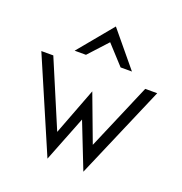

<svg xmlns="http://www.w3.org/2000/svg" viewBox="-153 -1002 1085 1146"><g transform="rotate(20 389.5 -429.5)"><path d="M206 -650H278L388 -770L498 -650H570L388 -870ZM388 -458 274 -159 96 -580H20L274 11L388 -279L502 11L756 -580H680L500 -159Z"/></g></svg>

Font: Charger
Style: Regular
Weight: 400
Designer: Jasper
Foundry: Cannot Into Space Fonts
Version: Version 0.98